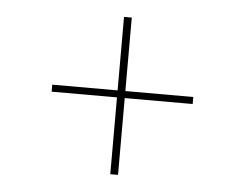

<svg xmlns="http://www.w3.org/2000/svg" viewBox="-39 -560 660 518"><g transform="rotate(5 291.0 -301.0)"><path d="M277 -88V-296H100V-315H277V-514H298V-315H482V-296H298V-88Z"/></g></svg>

Font: Display Regular
Style: Regular
Weight: 400
Designer: Latin by Veronika Burian and Jose Scaglione. Greek by Irene Vlachou. Cyrillic by Vera Evstafieva.
Foundry: TypeTogether
Version: Version 3.002